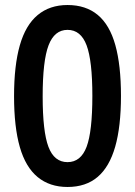

<svg xmlns="http://www.w3.org/2000/svg" viewBox="-20 -735 538 765"><path d="M249 10Q178 10 130 -29.5Q82 -69 59 -149Q36 -229 36 -352Q36 -474 59 -554.5Q82 -635 130 -675Q178 -715 249 -715Q322 -715 369.5 -675.5Q417 -636 439.5 -555.5Q462 -475 462 -353Q462 -231 439 -150.5Q416 -70 369 -30Q322 10 249 10ZM249 -89Q302 -89 325 -150Q348 -211 348 -353Q348 -493 325 -554.5Q302 -616 249 -616Q197 -616 173.5 -554.5Q150 -493 150 -351Q150 -211 173 -150Q196 -89 249 -89Z"/></svg>

Font: Nunito Sans 10pt Condensed
Style: Bold
Weight: 700
Width: 3
Designer: Vernon Adams
Foundry: Vernon Adams
Version: Version 3.101;gftools[0.9.27]